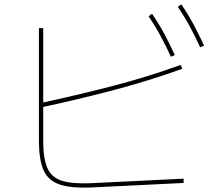

<svg xmlns="http://www.w3.org/2000/svg" viewBox="-20 -862 1040 893"><path d="M834 -31V-11L404 10Q309 14 256 -4.5Q203 -23 182 -72Q161 -121 161 -207V-731H181V-207Q181 -127 199.5 -82.5Q218 -38 266 -22Q314 -6 404 -10ZM169 -362 165 -382Q332 -418 496 -460Q660 -502 820 -560L828 -542Q666 -484 501.5 -441Q337 -398 169 -362ZM911 -642Q889 -690 863.5 -737.5Q838 -785 807 -830L823 -842Q855 -796 881 -747Q907 -698 929 -650ZM775 -598Q753 -646 727.5 -693.5Q702 -741 671 -786L687 -798Q719 -752 745 -703Q771 -654 793 -606Z"/></svg>

Font: Murecho Thin Thin
Style: Regular
Weight: 250
Version: Version 1.010